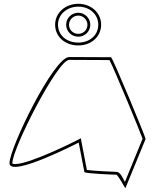

<svg xmlns="http://www.w3.org/2000/svg" viewBox="-20 -1003 813 1010"><path d="M30 -145C30 -65 394 -253 394 -253L424 -98C425 -90 580 -84 591 -84C602 -84 640 -6 640 -14L746 -272C746 -282 572 -702 564 -702C564 -702 425 -703 344 -703C263 -703 30 -225 30 -145ZM45 -145C45 -222 283 -688 344 -688C413 -688 526 -687 556 -687C584 -633 714 -318 730 -273L637 -46C627 -63 615 -99 591 -99C583 -99 469 -104 437 -109L405 -276L387 -266C387 -266 139 -140 60 -140C43 -140 45 -144 45 -145ZM270 -873C270 -810 322 -764 392 -764C460 -764 512 -810 512 -873C512 -936 459 -983 392 -983C324 -983 270 -936 270 -873ZM285 -873C285 -926 331 -968 392 -968C452 -968 497 -927 497 -873C497 -819 453 -779 392 -779C329 -779 285 -819 285 -873ZM328 -873C328 -838 356 -810 392 -810C427 -810 455 -838 455 -873C455 -907 426 -936 392 -936C357 -936 328 -908 328 -873ZM343 -873C343 -899 365 -921 392 -921C418 -921 440 -899 440 -873C440 -846 419 -825 392 -825C364 -825 343 -846 343 -873Z"/></svg>

Font: Ampere
Style: OuLn
Weight: 400
Version: Version 1